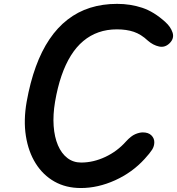

<svg xmlns="http://www.w3.org/2000/svg" viewBox="-20 -948 893 968"><path d="M387.5 0Q312.5 0 254.8 -32.5Q197 -65 160 -124Q123 -183 110.5 -262.5Q98 -342 114.5 -435.5Q132 -533.5 160.8 -612.2Q189.5 -691 229.5 -750.2Q269.5 -809.5 320.8 -849.2Q372 -889 434.5 -908.8Q497 -928.5 570.5 -928.5Q637.5 -928.5 697 -908.8Q756.5 -889 813.5 -837Q840.5 -813 850 -783.8Q859.5 -754.5 835.5 -730.5Q812 -707 782 -713.5Q752 -720 725.5 -743Q691.5 -775 654.8 -787.5Q618 -800 569.5 -800Q519.5 -800 477.2 -785.2Q435 -770.5 400 -741.2Q365 -712 337.5 -668Q310 -624 290 -565.8Q270 -507.5 257.5 -434.5Q246.5 -368.5 250.5 -312.8Q254.5 -257 272.2 -215.5Q290 -174 319.8 -151.2Q349.5 -128.5 389 -128.5Q450.5 -128.5 510.8 -156.8Q571 -185 615 -234.5Q640.5 -262.5 661.8 -271.5Q683 -280.5 700 -280.5Q728 -280.5 743 -265.8Q758 -251 758 -231Q758 -211 747 -193.5Q736 -176 709 -146.5Q647 -78.5 560.5 -39.2Q474 0 387.5 0Z"/></svg>

Font: Edu AU VIC WA NT Hand
Style: Bold
Weight: 700
Version: Version 1.001